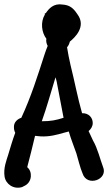

<svg xmlns="http://www.w3.org/2000/svg" viewBox="-22 -831 498 882"><path d="M-1 -20C4 14 40 41 81 28L82 27L92 22C126 5 128 -43 103 -63C115 -110 128 -158 139 -207C154 -205 174 -203 195 -205C233 -208 264 -220 294 -227C304 -191 319 -156 329 -126C334 -110 347 -57 357 -35C377 30 477 -6 451 -65C438 -99 427 -148 405 -186C399 -198 393 -212 385 -229C395 -237 404 -250 404 -266C404 -290 386 -312 355 -311C335 -380 320 -461 302 -532C296 -559 290 -587 286 -614C292 -620 296 -629 299 -640C320 -657 376 -708 334 -765C333 -766 324 -779 324 -779C308 -799 292 -808 266 -810C224 -817 202 -791 188 -770H184V-764C163 -729 169 -682 191 -653C189 -643 191 -631 197 -620C192 -608 187 -594 183 -582C151 -483 121 -387 76 -290C60 -285 42 -271 42 -249C42 -238 43 -231 48 -221C36 -189 25 -151 15 -118C8 -95 -7 -59 -1 -20ZM170 -274C193 -338 212 -408 233 -476C233 -475 238 -458 238 -458C240 -448 270 -290 270 -290C236 -279 212 -274 170 -274Z"/></svg>

Font: Stray Cat
Style: ExBlkCn
Weight: 1000
Version: Version 1.0